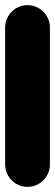

<svg xmlns="http://www.w3.org/2000/svg" viewBox="-20 -730 215 750"><path d="M0 -87.7H175V-622.7H0ZM87.7 -175Q63.7 -175 43.7 -163.2Q23.7 -151.3 11.8 -131.3Q0 -111.3 0 -87.7Q0 -63.7 11.8 -43.7Q23.7 -23.7 43.7 -11.8Q63.7 0 87.7 0Q111.3 0 131.3 -11.8Q151.3 -23.7 163.2 -43.7Q175 -63.7 175 -87.7Q175 -111.3 163.2 -131.3Q151.3 -151.3 131.3 -163.2Q111.3 -175 87.7 -175ZM87.7 -710Q63.7 -710 43.7 -698.2Q23.7 -686.3 11.8 -666.3Q0 -646.3 0 -622.7Q0 -598.7 11.8 -578.7Q23.7 -558.7 43.7 -546.8Q63.7 -535 87.7 -535Q111.3 -535 131.3 -546.8Q151.3 -558.7 163.2 -578.7Q175 -598.7 175 -622.7Q175 -646.3 163.2 -666.3Q151.3 -686.3 131.3 -698.2Q111.3 -710 87.7 -710Z"/></svg>

Font: Wavefont Thin
Style: Regular
Weight: 100
Monospace: yes
Version: Version 3.005;gftools[0.9.33]